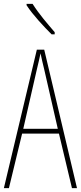

<svg xmlns="http://www.w3.org/2000/svg" viewBox="-20 -970 417 990"><path d="M148 -950H117V-943C150 -892 208 -831 246 -793H262V-804C223 -850 183 -895 148 -950ZM351 0H377L208 -714H170L0 0H26L94 -281H284ZM208 -612 278 -306H100L170 -612C178 -646 183 -666 189 -695C195 -666 200 -645 208 -612Z"/></svg>

Font: Noto Sans Malayalam ExtraCondensed Thin
Style: Regular
Weight: 100
Width: 2
Designer: Jelle Bosma - Monotype Design Team
Foundry: Monotype Imaging Inc.
Version: Version 2.104